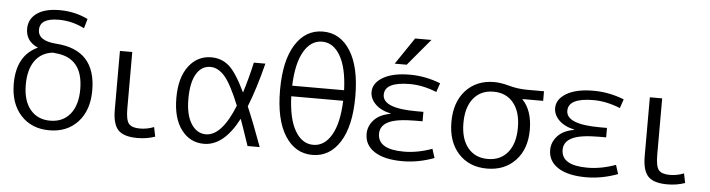

<svg xmlns="http://www.w3.org/2000/svg" viewBox="-47 -965 4413 1194"><g transform="rotate(5 2159.0 -368.5)"><path d="M266 -473Q194 -465 154.5 -410Q115 -355 115 -260Q115 -161 160.5 -105.5Q206 -50 285 -50Q364 -50 409.5 -105.5Q455 -161 455 -260Q455 -458 281 -471Q276 -471 266 -473ZM170 -496Q93 -529 93 -607Q93 -668 143 -704Q193 -740 285 -740Q381 -740 462 -700L445 -641Q368 -680 285 -680Q167 -680 167 -607Q167 -538 282 -530Q530 -513 530 -260Q530 -136 463 -63Q396 10 285 10Q174 10 107 -63Q40 -136 40 -260Q40 -436 170 -496Z M757 -520V-167Q757 -96 776 -73Q795 -50 845 -50Q891 -50 933 -67L945 -8Q894 10 835 10Q750 10 715 -26.5Q680 -63 680 -153V-520Z M1502 -246Q1548 -138 1598 0H1522Q1480 -125 1465 -165Q1374 10 1250 10Q1163 10 1109 -61.5Q1055 -133 1055 -260Q1055 -387 1109.5 -458.5Q1164 -530 1250 -530Q1314 -530 1360.5 -490Q1407 -450 1465 -329Q1495 -425 1516 -520H1588Q1548 -361 1502 -246ZM1434 -244Q1380 -377 1338.5 -423.5Q1297 -470 1250 -470Q1194 -470 1162 -416Q1130 -362 1130 -260Q1130 -160 1165.5 -105Q1201 -50 1257 -50Q1356 -50 1434 -244Z M1756.5 -649.5Q1820 -750 1928 -750Q2036 -750 2099.5 -649.5Q2163 -549 2163 -365Q2163 -181 2099.5 -80.5Q2036 20 1928 20Q1820 20 1756.5 -80.5Q1693 -181 1693 -365Q1693 -549 1756.5 -649.5ZM1766 -332Q1771 -192 1814.5 -117.5Q1858 -43 1928 -43Q1998 -43 2041.5 -117.5Q2085 -192 2090 -332ZM1766 -398H2090Q2085 -538 2041.5 -612.5Q1998 -687 1928 -687Q1858 -687 1814.5 -612.5Q1771 -538 1766 -398Z M2391 -277V-279Q2328 -293 2294.5 -327Q2261 -361 2261 -402Q2261 -458 2322 -494Q2383 -530 2490 -530Q2587 -530 2681 -493L2662 -437Q2575 -472 2496 -472Q2338 -472 2338 -392Q2338 -307 2550 -307H2593V-248H2550Q2433 -248 2381.5 -223Q2330 -198 2330 -148Q2330 -50 2493 -50Q2578 -50 2669 -83L2687 -27Q2588 10 2490 10Q2376 10 2314.5 -30Q2253 -70 2253 -140Q2253 -188 2287.5 -226.5Q2322 -265 2391 -277ZM2464 -590H2389L2502 -757H2604Z M3017 -530Q3057 -530 3111.5 -515Q3166 -500 3225 -500H3329V-440H3200V-438Q3262 -373 3262 -253Q3262 -133 3194.5 -61.5Q3127 10 3017 10Q2906 10 2839 -63Q2772 -136 2772 -260Q2772 -384 2839 -457Q2906 -530 3017 -530ZM2892.5 -105.5Q2938 -50 3017 -50Q3096 -50 3141.5 -105.5Q3187 -161 3187 -260Q3187 -359 3141.5 -414.5Q3096 -470 3017 -470Q2938 -470 2892.5 -414.5Q2847 -359 2847 -260Q2847 -161 2892.5 -105.5Z M3537 -277V-279Q3474 -293 3440.5 -327Q3407 -361 3407 -402Q3407 -458 3468 -494Q3529 -530 3636 -530Q3733 -530 3827 -493L3808 -437Q3721 -472 3642 -472Q3484 -472 3484 -392Q3484 -307 3696 -307H3739V-248H3696Q3579 -248 3527.5 -223Q3476 -198 3476 -148Q3476 -50 3639 -50Q3724 -50 3815 -83L3833 -27Q3734 10 3636 10Q3522 10 3460.5 -30Q3399 -70 3399 -140Q3399 -188 3433.5 -226.5Q3468 -265 3537 -277Z M4065 -520V-167Q4065 -96 4084 -73Q4103 -50 4153 -50Q4199 -50 4241 -67L4253 -8Q4202 10 4143 10Q4058 10 4023 -26.5Q3988 -63 3988 -153V-520Z"/></g></svg>

Font: Mplus 1p
Style: Regular
Weight: 400
Version: Version 1.061